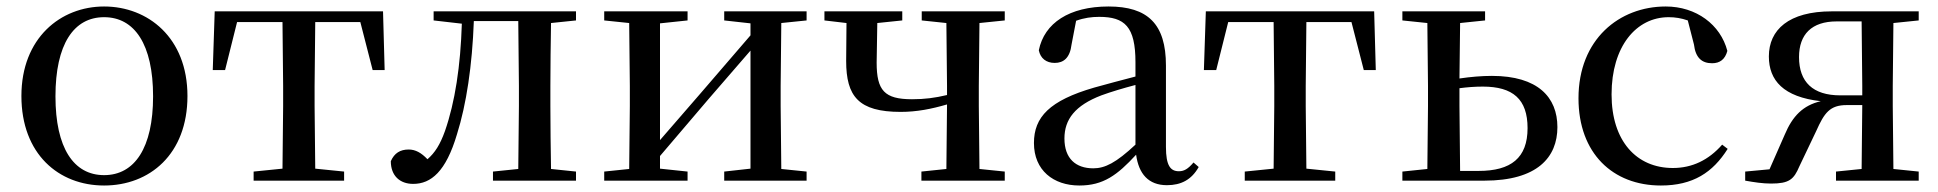

<svg xmlns="http://www.w3.org/2000/svg" viewBox="-20 -557 5977 592"><path d="M301 15C441 15 558 -81 558 -261C558 -441 436 -537 301 -537C167 -537 46 -440 46 -261C46 -82 161 15 301 15ZM301 -17C207 -17 151 -101 151 -260C151 -420 207 -504 301 -504C395 -504 452 -420 452 -260C452 -101 395 -17 301 -17Z M850 0H1041V-28L952 -37L950 -230V-292L952 -489H1091L1129 -341H1166L1161 -522H642L636 -341H674L711 -489H851L853 -292V-230L851 -37L762 -28V0Z M1577 0H1756V-28L1679 -36C1678 -92 1677 -175 1677 -230V-292C1677 -346 1678 -430 1679 -486L1756 -494V-522H1317V-494L1404 -484C1400 -354 1383 -242 1352 -153C1337 -111 1321 -86 1298 -66C1279 -86 1261 -96 1240 -96C1214 -96 1196 -85 1185 -60C1185 -15 1213 10 1254 10C1309 10 1355 -28 1389 -143C1418 -235 1436 -355 1441 -492H1578L1580 -292V-230L1578 -36L1500 -28V0Z M2213 -494 2294 -485V-448L2139 -268L2015 -125V-485L2100 -494V-522H1843V-494L1920 -486L1922 -292V-230L1920 -36L1843 -28V0H2100V-28L2015 -37V-76L2165 -252L2294 -401V-37L2213 -28V0H2467V-28L2389 -36L2387 -230V-292L2389 -486L2467 -494V-522H2213Z M2822 -494 2898 -486 2900 -292V-264C2862 -255 2831 -251 2792 -251C2707 -251 2683 -278 2683 -364L2685 -486L2762 -494V-522H2522V-494L2590 -486L2589 -369C2589 -260 2627 -212 2757 -212C2807 -212 2852 -221 2900 -235L2898 -36L2821 -28V0H3078V-28L3000 -36L2998 -230V-292L3000 -486L3078 -494V-522H2822Z M3578 14C3622 14 3654 -3 3676 -42L3660 -56C3643 -36 3631 -29 3615 -29C3589 -29 3575 -46 3575 -104V-355C3575 -483 3519 -537 3398 -537C3277 -537 3200 -486 3183 -402C3188 -377 3206 -363 3232 -363C3259 -363 3279 -378 3284 -420L3298 -493C3323 -502 3346 -505 3369 -505C3448 -505 3481 -475 3481 -365V-321C3439 -310 3393 -298 3354 -287C3216 -247 3168 -196 3168 -116C3168 -32 3228 15 3308 15C3382 15 3425 -17 3483 -80C3491 -21 3521 14 3578 14ZM3481 -111C3421 -55 3387 -38 3351 -38C3297 -38 3262 -68 3262 -130C3262 -189 3295 -232 3376 -263C3406 -274 3443 -285 3481 -295Z M3906 0H4097V-28L4008 -37L4006 -230V-292L4008 -489H4147L4185 -341H4222L4217 -522H3698L3692 -341H3730L3767 -489H3907L3909 -292V-230L3907 -37L3818 -28V0Z M4304 0H4557C4720 0 4782 -72 4782 -165C4782 -257 4722 -323 4580 -323C4548 -323 4514 -320 4480 -315L4482 -486L4559 -494V-522H4304V-494L4381 -486L4383 -292V-230L4381 -36L4304 -28ZM4480 -285C4503 -288 4527 -290 4552 -290C4645 -290 4690 -251 4690 -162C4690 -70 4639 -30 4539 -30H4482L4480 -230Z M5101 15C5200 15 5261 -25 5307 -98L5290 -111C5248 -63 5197 -39 5138 -39C5026 -39 4949 -122 4949 -266C4949 -414 5025 -504 5125 -504C5145 -504 5164 -501 5184 -494L5203 -420C5208 -378 5228 -362 5259 -362C5283 -362 5299 -374 5306 -400C5285 -481 5210 -537 5116 -537C4973 -537 4847 -436 4847 -254C4847 -84 4953 15 5101 15Z M5641 0H5896V-28L5818 -36L5816 -230V-292L5818 -486L5896 -494V-522H5628C5495 -522 5434 -465 5434 -383C5434 -309 5479 -258 5594 -245C5539 -232 5507 -199 5483 -142L5436 -35L5361 -28V0C5389 5 5415 9 5441 9C5497 9 5511 -4 5528 -44L5580 -153C5605 -209 5622 -233 5674 -233H5722L5720 -36L5641 -28ZM5722 -263H5654C5570 -263 5527 -304 5527 -381C5527 -451 5566 -491 5643 -491H5720L5722 -292Z"/></svg>

Font: Noto Serif KR Medium
Style: Regular
Weight: 500
Designer: Ryoko NISHIZUKA 西塚涼子 (kana & ideographs); Frank Grießhammer (Latin, Greek & Cyrillic); Wenlong ZHANG 张文龙 (bopomofo); San
Foundry: Adobe
Version: Version 2.001;hotconv 1.1.0;makeotfexe 2.6.0